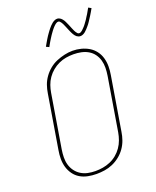

<svg xmlns="http://www.w3.org/2000/svg" viewBox="-173 -1060 947 1167"><g transform="rotate(-20 300.0 -476.5)"><path d="M246 8Q218 8 190.5 2.5Q163 -3 140.5 -16.5Q118 -30 102.5 -51.5Q87 -73 79.5 -98.5Q72 -124 72 -152Q72 -180 77 -208L134 -553Q138 -580 147 -605.5Q156 -631 172.5 -654Q189 -677 211 -695Q233 -713 258.5 -723.5Q284 -734 310.5 -740Q337 -746 363 -746Q391 -746 418 -739Q445 -732 467.5 -718.5Q490 -705 506 -684Q522 -663 529.5 -637Q537 -611 537 -583Q537 -555 532 -527L475 -182Q471 -155 462 -129.5Q453 -104 437 -81Q421 -58 398.5 -40Q376 -22 350.5 -11Q325 0 298.5 4Q272 8 246 8Q246 8 246 8Q246 8 246 8ZM246 -11Q270 -11 294 -15Q318 -19 341.5 -29Q365 -39 385 -55.5Q405 -72 419.5 -93Q434 -114 442.5 -137.5Q451 -161 455 -185L512 -530Q516 -555 516.5 -580Q517 -605 510.5 -628.5Q504 -652 490 -671Q476 -690 455.5 -702Q435 -714 410.5 -719Q386 -724 361 -724Q336 -724 312.5 -720Q289 -716 266 -705.5Q243 -695 223 -678.5Q203 -662 188.5 -641Q174 -620 166 -597Q158 -574 154 -550L97 -205Q93 -180 92.5 -155Q92 -130 98.5 -107Q105 -84 119 -65Q133 -46 153 -33.5Q173 -21 197 -16Q221 -11 246 -11ZM440 -813Q433 -813 427 -815.5Q421 -818 416.5 -821.5Q412 -825 408 -830Q404 -835 401 -840Q398 -845 395.5 -850Q393 -855 390.5 -860.5Q388 -866 385.5 -872Q383 -878 380.5 -884Q378 -890 375.5 -896Q373 -902 370.5 -907.5Q368 -913 366 -917.5Q364 -922 360 -928Q356 -934 352 -938Q348 -942 342 -942Q337 -942 332 -939.5Q327 -937 324 -934.5Q321 -932 317 -928.5Q313 -925 308.5 -920Q304 -915 302 -912.5Q300 -910 297.5 -907Q295 -904 292.5 -900.5Q290 -897 287.5 -893.5Q285 -890 282 -886Q279 -882 276.5 -878Q274 -874 271 -869.5Q268 -865 265 -860Q262 -855 258.5 -849.5Q255 -844 252 -838.5Q249 -833 245.5 -827Q242 -821 239 -815L220 -824Q226 -835 232 -845Q238 -855 243.5 -864.5Q249 -874 254.5 -882Q260 -890 265 -897Q270 -904 274.5 -910Q279 -916 283.5 -921.5Q288 -927 295 -934.5Q302 -942 309 -947.5Q316 -953 324.5 -957Q333 -961 342 -961Q348 -961 354 -958.5Q360 -956 364.5 -952.5Q369 -949 373 -944Q377 -939 380 -934.5Q383 -930 385.5 -924.5Q388 -919 390.5 -913.5Q393 -908 395.5 -902.5Q398 -897 400.5 -890.5Q403 -884 405.5 -878Q408 -872 410.5 -866.5Q413 -861 415 -856.5Q417 -852 421 -846Q425 -840 429 -836Q433 -832 440 -832Q444 -832 449 -834.5Q454 -837 457.5 -840Q461 -843 464.5 -846.5Q468 -850 472.5 -854.5Q477 -859 479 -861.5Q481 -864 483.5 -867Q486 -870 488.5 -873.5Q491 -877 493.5 -880.5Q496 -884 499 -888Q502 -892 505 -896.5Q508 -901 510.5 -905.5Q513 -910 516.5 -915Q520 -920 523 -925Q526 -930 529 -935.5Q532 -941 535.5 -947Q539 -953 543 -960L561 -950Q555 -939 549 -929Q543 -919 537.5 -910Q532 -901 526.5 -893Q521 -885 516.5 -877.5Q512 -870 507 -864Q502 -858 497.5 -852.5Q493 -847 486 -839.5Q479 -832 472.5 -826.5Q466 -821 457.5 -817Q449 -813 440 -813Z"/></g></svg>

Font: Iosevka Curly Slab ThEx
Style: Italic
Weight: 100
Width: 7
Italic angle: -9°
Monospace: yes
Designer: Belleve Invis
Foundry: Belleve Invis
Version: Version 11.1.0; ttfautohint (v1.8.3)